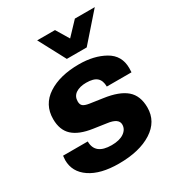

<svg xmlns="http://www.w3.org/2000/svg" viewBox="-178 -848 894 970"><g transform="rotate(-30 269.0 -363.0)"><path d="M232 10Q126 10 65.5 -31Q5 -72 5 -141Q5 -148 7 -166H151Q151 -89 247 -89Q293 -89 319 -107Q345 -125 345 -153Q345 -189 281 -197L206 -208Q130 -219 93 -253Q56 -287 56 -351Q56 -435 125.5 -480.5Q195 -526 307 -526Q394 -526 456 -491Q518 -456 518 -382Q518 -366 517 -358H373Q373 -393 354 -410Q335 -427 292 -427Q254 -427 231 -411.5Q208 -396 208 -366Q208 -348 218 -339.5Q228 -331 254 -327L329 -316Q415 -304 456.5 -268.5Q498 -233 498 -164Q498 -83 425.5 -36.5Q353 10 232 10ZM384 -580H268L185 -736H289L334 -661L405 -736H521Z"/></g></svg>

Font: Creato Display ExtraBold
Style: Italic
Weight: 800
Italic angle: -10°
Version: Version 1.000